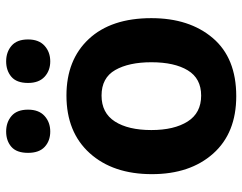

<svg xmlns="http://www.w3.org/2000/svg" viewBox="-104 -694 807 640"><g transform="rotate(-90 300.0 -373.5)"><path d="M489 -684Q489 -721 468 -739Q447 -757 416 -757Q385 -757 364.5 -739.5Q344 -722 344 -684Q344 -648 364.5 -629Q385 -610 416 -610Q447 -610 468 -629Q489 -648 489 -684ZM255 -684Q255 -721 234 -739Q213 -757 182 -757Q151 -757 131 -739.5Q111 -722 111 -684Q111 -647 131 -628.5Q151 -610 182 -610Q213 -610 234 -629Q255 -648 255 -684ZM560 -273Q560 -407 490.5 -481.5Q421 -556 302 -556Q180 -556 110 -478.5Q40 -401 40 -271Q40 -144 108.5 -67Q177 10 300 10Q427 10 493.5 -68Q560 -146 560 -273ZM187 -273Q187 -350 215.5 -394.5Q244 -439 302 -439Q361 -439 387 -393.5Q413 -348 413 -273Q413 -196 386 -151.5Q359 -107 302 -107Q244 -107 215.5 -152Q187 -197 187 -273Z"/></g></svg>

Font: Noto Sans Mono UI
Style: Bold
Weight: 700
Designer: Monotype Design team
Foundry: Monotype Imaging Inc.
Version: 1.000